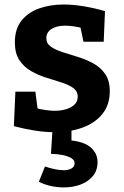

<svg xmlns="http://www.w3.org/2000/svg" viewBox="-20 -566 544 840"><path d="M182.7 -399Q182.7 -375.7 202.7 -361.7Q222.7 -347.7 254.2 -337.7Q285.7 -327.7 321.5 -316.7Q357.3 -305.7 388.8 -288.3Q420.3 -271 440.3 -242Q460.3 -213 460.3 -167Q460.3 -107.7 428.3 -67.8Q396.3 -28 341.3 -7.8Q286.3 12.3 217.3 12.3Q177 12.3 132.3 5.3Q87.7 -1.7 40.7 -14L47.3 -165H134.7L146.3 -76.7L134 -94.3Q154.3 -88 178.3 -84.7Q202.3 -81.3 220.3 -81.3Q245.7 -81.3 268.5 -88Q291.3 -94.7 305.7 -108.2Q320 -121.7 320 -142.7Q320 -167 300.2 -181.2Q280.3 -195.3 248.8 -205.3Q217.3 -215.3 182.5 -226.2Q147.7 -237 116.2 -255Q84.7 -273 64.8 -302.8Q45 -332.7 45 -381Q45 -439 73.8 -475.5Q102.7 -512 151.5 -529.2Q200.3 -546.3 258.3 -546.3Q299 -546.3 344.8 -538.8Q390.7 -531.3 439.3 -517.3L433.7 -383.3H345.3L328.7 -461.7L348 -441.3Q300.7 -453.7 264.7 -453.7Q228 -453.7 205.3 -439.2Q182.7 -424.7 182.7 -399ZM259 254Q232 254 203.7 248Q175.3 242 150 229.3L176.7 162.3Q195.7 169 218 173.8Q240.3 178.7 258.3 178.7Q279.3 178.7 292.8 171Q306.3 163.3 306.3 147.7Q306.3 134.7 292.2 126Q278 117.3 254.8 112.5Q231.7 107.7 203 107L209.7 0H292.7V48.7Q350 54.7 378.3 80.2Q406.7 105.7 406.7 143.3Q406.7 180.3 386 204.8Q365.3 229.3 331.8 241.7Q298.3 254 259 254Z"/></svg>

Font: Bitter Thin
Style: Regular
Weight: 100
Designer: Sol Matas, and Bitter project Authors
Foundry: Sol Matas
Version: Version 2.002